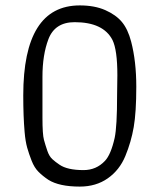

<svg xmlns="http://www.w3.org/2000/svg" viewBox="-20 -681 589 710"><path d="M275 -661Q330 -661 369.5 -643.5Q409 -626 431 -599.5Q453 -573 465 -527Q484 -454 484 -360Q484 -266 474.5 -211Q465 -156 443.5 -104Q422 -52 378.5 -21.5Q335 9 275 9Q199 9 159 -16Q138 -30 122.5 -45.5Q107 -61 97 -86.5Q87 -112 80.5 -135Q74 -158 71 -193Q66 -251 66 -328Q66 -661 275 -661ZM413 -329 414 -403Q414 -496 396 -533Q362 -599 256 -599Q183 -599 159 -536Q137 -478 137 -397V-328V-246Q137 -184 142.5 -164Q148 -144 155 -123.5Q162 -103 173.5 -92.5Q185 -82 200 -72Q229 -52 289 -52Q336 -52 368 -86Q390 -109 404 -171Q413 -213 413 -329Z"/></svg>

Font: Gafata
Style: Regular
Weight: 400
Designer: Lautaro Hourcade
Foundry: Lautaro Hourcade
Version: Version 4.002; ttfautohint (v0.94.20-1c74) -l 7 -r 28 -G 0 -